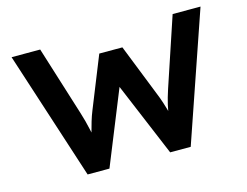

<svg xmlns="http://www.w3.org/2000/svg" viewBox="-96 -856 1298 1011"><g transform="rotate(-15 553.0 -350.0)"><path d="M265 0 38 -700H194L313 -320Q320 -298 326.5 -273.5Q333 -249 338.5 -223.5Q344 -198 348.5 -175.5Q353 -153 355 -138L325 -139Q333 -175 341 -205.5Q349 -236 357.5 -264.5Q366 -293 377 -320L489 -599H615L725 -321Q738 -290 748 -258.5Q758 -227 765.5 -198.5Q773 -170 776 -144L750 -140Q753 -159 755.5 -176Q758 -193 761 -210.5Q764 -228 768 -245.5Q772 -263 777.5 -282.5Q783 -302 790 -323L916 -700H1068L827 0H715L536 -427L556 -425L384 0Z"/></g></svg>

Font: Lexend Exa SemiBold
Style: Regular
Weight: 600
Designer: Bonnie Shaver-Troup, Thomas Jockin
Foundry: Lexend
Version: Version 1.007